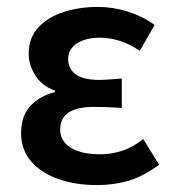

<svg xmlns="http://www.w3.org/2000/svg" viewBox="-20 -523 500 555"><path d="M260 12Q198 12 148.5 -5.5Q99 -23 70 -56.5Q41 -90 41 -138Q41 -189 68.5 -217.5Q96 -246 139 -257V-261Q102 -274 82.5 -304.5Q63 -335 63 -367Q63 -414 91 -444Q119 -474 164.5 -488.5Q210 -503 263 -503Q307 -503 349.5 -489.5Q392 -476 427 -451L384 -376Q329 -414 268 -414Q228 -414 202.5 -397.5Q177 -381 177 -352Q177 -324 199 -308Q221 -292 267 -292Q282 -292 298 -293.5Q314 -295 332 -296V-211Q290 -214 252 -214Q154 -214 154 -149Q154 -115 184.5 -96Q215 -77 271 -77Q300 -77 331 -86.5Q362 -96 394 -121L440 -47Q394 -13 351.5 -0.5Q309 12 260 12Z"/></svg>

Font: Source Sans Pro SemiBold
Style: Regular
Weight: 600
Designer: Paul D. Hunt
Foundry: Adobe Systems Incorporated
Version: Version 2.045;hotconv 1.0.109;makeotfexe 2.5.65596